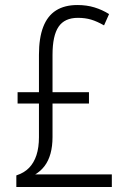

<svg xmlns="http://www.w3.org/2000/svg" viewBox="-20 -744 511 764"><path d="M288 -724Q325 -724 356 -714.5Q387 -705 414 -688L394 -643Q366 -659 342.5 -666Q319 -673 290 -673Q237 -673 213 -637.5Q189 -602 189 -526V-377H334V-332H189V-199Q189 -162 181 -133Q173 -104 157.5 -83.5Q142 -63 120 -50H425V0H45V-46Q76 -56 95.5 -76Q115 -96 125 -126.5Q135 -157 135 -198V-332H50V-377H135V-526Q135 -593 152 -637Q169 -681 203 -702.5Q237 -724 288 -724Z"/></svg>

Font: Noto Sans Bengali Condensed Light
Style: Regular
Weight: 300
Width: 3
Designer: Jelle Bosma - Monotype Design Team
Foundry: Monotype Imaging Inc.
Version: Version 2.003